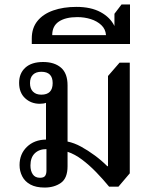

<svg xmlns="http://www.w3.org/2000/svg" viewBox="-20 -834 698 864"><path d="M181 10Q142 10 117 -3.5Q92 -17 80 -40.5Q68 -64 68 -91Q68 -141 101 -173Q134 -205 187 -206V-389L205 -382Q200 -376 188 -371.5Q176 -367 159 -367Q120 -367 93 -392Q66 -417 66 -461Q66 -504 94 -529.5Q122 -555 174 -555Q225 -555 254.5 -529.5Q284 -504 284 -450V-197Q314 -191 345 -174Q376 -157 406.5 -134.5Q437 -112 463 -86H466V-492L518 -552H564V-54L513 6H471Q444 -27 413 -59Q382 -91 349.5 -115.5Q317 -140 284 -151V-86Q284 -32 254 -11Q224 10 181 10ZM160 -34Q177 -34 183 -42.5Q189 -51 189 -66V-163Q156 -163 136.5 -144Q117 -125 117 -89Q117 -65 127.5 -49.5Q138 -34 160 -34ZM166 -408Q217 -408 217 -460Q217 -511 166 -511Q142 -511 128.5 -498Q115 -485 115 -460Q115 -435 128.5 -421.5Q142 -408 166 -408Z M123 -636V-661Q123 -708 148.5 -739.5Q174 -771 219.5 -787Q265 -803 324 -803Q389 -803 432.5 -779.5Q476 -756 495 -717V-772L527 -814H565V-636ZM215 -676H457Q455 -703 436 -721Q417 -739 388.5 -748Q360 -757 328 -757Q275 -757 245 -737Q215 -717 215 -676Z"/></svg>

Font: Noto Serif Thai Medium
Style: Regular
Weight: 500
Version: Version 2.001